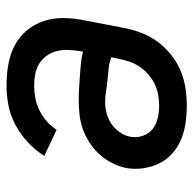

<svg xmlns="http://www.w3.org/2000/svg" viewBox="-22 -560 594 590"><g transform="rotate(90 275.0 -265.0)"><path d="M243 12Q210 12 178.5 6.5Q147 1 120 -13Q93 -27 73.5 -50.5Q54 -74 44.5 -103Q35 -132 35.5 -164.5Q36 -197 43 -230L66 -350Q71 -376 81 -402.5Q91 -429 108 -452Q125 -475 148 -493.5Q171 -512 197.5 -523Q224 -534 251 -538Q278 -542 304 -542Q332 -542 359 -538Q386 -534 409.5 -524Q433 -514 452 -497Q471 -480 482 -457.5Q493 -435 497 -408Q501 -381 496 -354Q491 -332 480.5 -311.5Q470 -291 454 -273.5Q438 -256 418 -243Q398 -230 376.5 -222.5Q355 -215 333 -212.5Q311 -210 289 -210Q270 -210 251 -211Q232 -212 213.5 -213.5Q195 -215 176 -216.5Q157 -218 139 -223L137 -214Q134 -195 133.5 -177Q133 -159 137 -142.5Q141 -126 151 -112Q161 -98 175 -89Q189 -80 207 -76.5Q225 -73 243 -73Q262 -73 281 -76.5Q300 -80 318.5 -89Q337 -98 352.5 -111.5Q368 -125 379 -142L459 -104Q442 -77 417.5 -54Q393 -31 364 -15.5Q335 0 304 6Q273 12 243 12ZM293 -291Q310 -291 327.5 -295.5Q345 -300 360 -310Q375 -320 386 -335.5Q397 -351 400 -368Q404 -388 397.5 -406.5Q391 -425 377 -436.5Q363 -448 344 -452.5Q325 -457 305 -457Q289 -457 271.5 -454Q254 -451 238.5 -443.5Q223 -436 209 -424Q195 -412 185 -397Q175 -382 169.5 -366Q164 -350 161 -334L156 -310Q172 -304 189 -302Q206 -300 224 -298.5Q242 -297 259 -294Q276 -291 293 -291Z"/></g></svg>

Font: Lode Dark Term
Style: Bold Italic
Weight: 700
Italic angle: -11°
Monospace: yes
Designer: Belleve Invis
Foundry: Belleve Invis
Version: Version 29.2.0